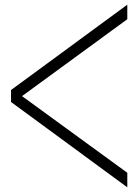

<svg xmlns="http://www.w3.org/2000/svg" viewBox="-20 -665 592 819"><path d="M523 72V134L27 -230V-281L523 -645V-583L74 -255Z"/></svg>

Font: GFS Didot Classic
Style: Regular
Weight: 400
Designer: George D. Matthiopoulos
Foundry: George D. Matthiopoulos
Version: Version 1.000